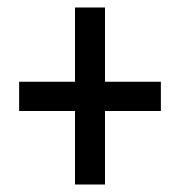

<svg xmlns="http://www.w3.org/2000/svg" viewBox="-20 -610 481 512"><path d="M180 -118V-314H31V-392H180V-590H260V-392H409V-314H260V-118Z"/></svg>

Font: Noto Sans Tamil ExtraCondensed Medium
Style: Regular
Weight: 500
Width: 2
Designer: Jelle Bosma - Monotype Design Team
Foundry: Monotype Imaging Inc.
Version: Version 2.004; ttfautohint (v1.8.4.7-5d5b)